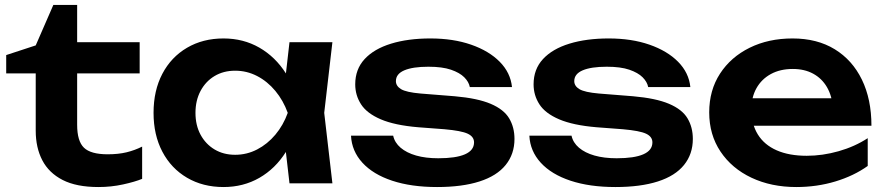

<svg xmlns="http://www.w3.org/2000/svg" viewBox="-20 -739 3568 774"><path d="M5 -443V-517L124 -556L195 -719H291V-569H543V-443H291V-236Q291 -170 318.5 -143.5Q346 -117 414 -117Q457 -117 490 -125Q523 -133 553 -148V-18Q524 -6 476 4.5Q428 15 377 15Q288 15 232.5 -13.5Q177 -42 150.5 -93Q124 -144 124 -212V-443Z M1147 0 1123 -208 1150 -284 1123 -359 1147 -569H1320L1287 -284L1320 0ZM1191 -284Q1175 -194 1132.5 -126.5Q1090 -59 1025.5 -22Q961 15 881 15Q798 15 734 -22.5Q670 -60 634.5 -127.5Q599 -195 599 -284Q599 -374 634.5 -441.5Q670 -509 734 -546.5Q798 -584 881 -584Q961 -584 1025.5 -547Q1090 -510 1133 -442.5Q1176 -375 1191 -284ZM768 -284Q768 -234 788.5 -196Q809 -158 845 -136.5Q881 -115 928 -115Q975 -115 1016.5 -136.5Q1058 -158 1090 -196Q1122 -234 1140 -284Q1122 -334 1090 -372.5Q1058 -411 1016.5 -432.5Q975 -454 928 -454Q881 -454 845 -432.5Q809 -411 788.5 -372.5Q768 -334 768 -284Z M2054 -179Q2054 -118 2018.5 -74Q1983 -30 1913 -7.5Q1843 15 1742 15Q1638 15 1561 -10.5Q1484 -36 1441 -83Q1398 -130 1395 -192H1565Q1571 -164 1595 -143.5Q1619 -123 1657.5 -112Q1696 -101 1747 -101Q1818 -101 1854.5 -117Q1891 -133 1891 -165Q1891 -188 1865.5 -200Q1840 -212 1772 -218L1666 -226Q1571 -234 1515 -258Q1459 -282 1435.5 -318.5Q1412 -355 1412 -399Q1412 -460 1450 -501Q1488 -542 1556.5 -563Q1625 -584 1715 -584Q1807 -584 1879 -559Q1951 -534 1994.5 -490Q2038 -446 2044 -388H1874Q1870 -409 1851.5 -427.5Q1833 -446 1798 -458Q1763 -470 1707 -470Q1644 -470 1610 -455.5Q1576 -441 1576 -412Q1576 -392 1597 -379.5Q1618 -367 1675 -362L1813 -351Q1905 -343 1958 -320.5Q2011 -298 2032.5 -262Q2054 -226 2054 -179Z M2773 -179Q2773 -118 2737.5 -74Q2702 -30 2632 -7.5Q2562 15 2461 15Q2357 15 2280 -10.5Q2203 -36 2160 -83Q2117 -130 2114 -192H2284Q2290 -164 2314 -143.5Q2338 -123 2376.5 -112Q2415 -101 2466 -101Q2537 -101 2573.5 -117Q2610 -133 2610 -165Q2610 -188 2584.5 -200Q2559 -212 2491 -218L2385 -226Q2290 -234 2234 -258Q2178 -282 2154.5 -318.5Q2131 -355 2131 -399Q2131 -460 2169 -501Q2207 -542 2275.5 -563Q2344 -584 2434 -584Q2526 -584 2598 -559Q2670 -534 2713.5 -490Q2757 -446 2763 -388H2593Q2589 -409 2570.5 -427.5Q2552 -446 2517 -458Q2482 -470 2426 -470Q2363 -470 2329 -455.5Q2295 -441 2295 -412Q2295 -392 2316 -379.5Q2337 -367 2394 -362L2532 -351Q2624 -343 2677 -320.5Q2730 -298 2751.5 -262Q2773 -226 2773 -179Z M3190 15Q3089 15 3009.5 -22.5Q2930 -60 2884.5 -128Q2839 -196 2839 -286Q2839 -375 2882.5 -442Q2926 -509 3002 -546.5Q3078 -584 3175 -584Q3274 -584 3345 -540.5Q3416 -497 3454.5 -418Q3493 -339 3493 -232H2973V-343H3403L3338 -303Q3334 -353 3313.5 -388Q3293 -423 3258 -442Q3223 -461 3176 -461Q3125 -461 3087.5 -440.5Q3050 -420 3029.5 -383.5Q3009 -347 3009 -298Q3009 -239 3035 -197Q3061 -155 3111 -133Q3161 -111 3232 -111Q3296 -111 3361 -129.5Q3426 -148 3478 -182V-70Q3422 -30 3347.5 -7.5Q3273 15 3190 15Z"/></svg>

Font: Unbounded Medium
Style: Regular
Weight: 500
Designer: Luke Prowse, Jean-Baptiste Morizot, Fátima Lázaro, Florian Runge
Foundry: NaN
Version: Version 1.700